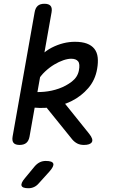

<svg xmlns="http://www.w3.org/2000/svg" viewBox="-20 -760 640 1020"><path d="M454 -49Q477 -20 468 -5Q459 10 426 10Q406 10 391 2.5Q376 -5 364 -19L196 -227L295 -247ZM137 -35Q133 -12 120 -1Q107 10 84 10Q61 10 52 -1Q43 -12 47 -35L164 -695Q168 -718 180.5 -729Q193 -740 216 -740Q239 -740 248.5 -729Q258 -718 254 -695ZM148 -273Q175 -269 215 -272.5Q255 -276 293 -289.5Q331 -303 361.5 -326.5Q392 -350 399 -385Q406 -420 395 -434Q384 -448 358 -448Q340 -448 316.5 -440Q293 -432 268 -417Q243 -402 219.5 -380Q196 -358 179 -329L144 -398Q194 -476 255 -507Q316 -538 378 -538Q416 -538 441.5 -528.5Q467 -519 481.5 -500.5Q496 -482 499 -455Q502 -428 496 -394Q486 -335 449 -292Q412 -249 361 -223.5Q310 -198 250.5 -190Q191 -182 135 -192ZM164 124Q177 109 191.5 102Q206 95 223 95Q258 95 263 109Q268 123 242 152L186 214Q175 227 161 233.5Q147 240 131 240Q99 240 94.5 226.5Q90 213 112 187Z"/></svg>

Font: Maple Mono
Style: Italic
Weight: 400
Italic angle: -10°
Monospace: yes
Designer: subframe7536
Version: Version 7.300